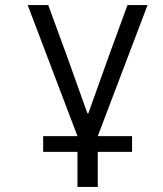

<svg xmlns="http://www.w3.org/2000/svg" viewBox="-20 -536 640 756"><path d="M285 62H150V0H285L89 -516H170L244 -314L324 -90H328L408 -314L482 -516H561L365 0H500V62H365V200H285Z"/></svg>

Font: JuliaMono Light
Style: Regular
Weight: 300
Monospace: yes
Designer: cormullion
Foundry: corm
Version: Version 0.054; ttfautohint (v1.8.4)